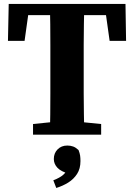

<svg xmlns="http://www.w3.org/2000/svg" viewBox="-20 -677 674 965"><path d="M146 0V-53.7L293.8 -68.7H337.8L488.4 -53.7V0ZM230.1 0Q232.1 -51 232.6 -102Q233.1 -153 233.1 -205.5Q233.1 -258 233.1 -310V-347Q233.1 -399 233.1 -450.6Q233.1 -502.3 232.6 -554.3Q232.1 -606.3 230.1 -657.3H403.7Q402.7 -607.3 401.7 -555.6Q400.7 -504 400.7 -452Q400.7 -400 400.7 -347V-310.7Q400.7 -259 400.7 -207Q400.7 -155 401.7 -103.5Q402.7 -52 403.7 0ZM20 -471.5 23.8 -657.3H610.7L613.7 -471.5H531L504.9 -657.3L576.4 -600.9H57.3L129.5 -657.3L103.5 -471.5ZM384.4 132.8Q384.4 170.9 367.4 197.1Q350.4 223.4 322.9 240.6Q295.3 257.7 262.8 267.7L248 229.2Q280.5 216.7 297.6 201.8Q314.7 186.9 326.9 159.9L330.1 198.1Q284.6 184.4 267.6 165.1Q250.5 145.9 250.5 122.1Q250.5 93 269.4 73.8Q288.4 54.5 318.3 54.5Q334.6 54.5 348 59.5Q361.4 64.5 374.8 77.2Q380.9 93 382.7 105Q384.4 117 384.4 132.8Z"/></svg>

Font: Source Serif 4 Variable
Style: Regular
Weight: 400
Designer: Frank Grießhammer
Foundry: Adobe
Version: Version 4.005;hotconv 1.1.0;makeotfexe 2.6.0